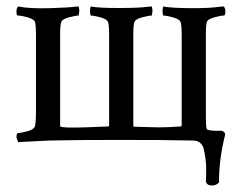

<svg xmlns="http://www.w3.org/2000/svg" viewBox="-20 -439 750 597"><path d="M261.7 -418.9Q286.1 -414.1 349.1 -414.1Q412.1 -414.1 439.5 -418L452.1 -418.9Q454.1 -411.1 454.1 -404.3L452.1 -390.6Q442.4 -390.6 422.4 -385.3Q402.3 -379.9 398.4 -371.6Q394.5 -363.3 394.5 -332V-48.8Q394.5 -44.9 397.5 -44.9L472.7 -43Q503.9 -43 542 -45.9Q544.9 -45.9 544.9 -49.8V-332Q544.9 -363.3 541 -371.6Q537.1 -379.9 517.1 -385.3Q497.1 -390.6 487.3 -390.6Q485.4 -398.4 485.4 -404.8Q485.4 -411.1 487.3 -418.9Q511.7 -414.1 570.8 -413.6Q629.9 -413.1 663.1 -418L675.8 -418.9Q680.7 -414.1 680.7 -402.3Q680.7 -390.6 675.8 -390.6Q666 -390.6 647 -385.3Q627.9 -379.9 624 -372.6Q620.1 -365.2 620.1 -332V-85.9Q620.1 -41 623 -38.1Q626 -32.2 657.2 -32.2H670.9Q679.7 -27.3 679.7 -23.4V-18.6Q660.2 59.6 661.1 127.9Q653.3 137.7 638.2 137.7Q623 137.7 620.1 125Q621.1 117.2 621.1 85.9Q621.1 54.7 612.3 19.5Q603.5 -2 580.1 -2L521.5 -2.9Q495.1 -3.9 356 -3.9Q216.8 -3.9 192.4 -2.9L131.8 -2L36.1 2.9L31.2 -11.7Q31.2 -25.4 36.1 -25.4Q44.9 -25.4 64.9 -30.8Q85 -36.1 88.4 -45.9Q91.8 -55.7 91.8 -91.8V-332Q91.8 -365.2 87.9 -372.6Q84 -379.9 64.9 -385.3Q45.9 -390.6 36.1 -390.6Q31.2 -390.6 31.2 -402.3Q31.2 -414.1 36.1 -418.9Q73.2 -411.6 134.3 -413.6Q195.3 -415.5 210.9 -418L224.6 -418.9Q226.6 -411.1 226.6 -404.3L224.6 -390.6Q214.8 -390.6 194.8 -385.3Q174.8 -379.9 170.9 -371.6Q167 -363.3 167 -332V-48.8Q167 -44.9 169.9 -44.9Q180.7 -41 244.1 -43L316.4 -45.9Q319.3 -45.9 319.3 -49.8V-332Q319.3 -363.3 315.4 -371.6Q311.5 -379.9 291.5 -385.3Q271.5 -390.6 261.7 -390.6Q259.8 -398.4 259.8 -404.8Q259.8 -411.1 261.7 -418.9Z"/></svg>

Font: CrimsonText-Roman
Style: Roman
Weight: 400
Version: Version 0.13